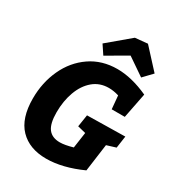

<svg xmlns="http://www.w3.org/2000/svg" viewBox="-225 -1096 1140 1245"><g transform="rotate(30 345.0 -474.0)"><path d="M687 -367 674 -277 606 -256 578 -51Q434 14 313 14Q187 14 115.5 -60Q44 -134 44 -282Q44 -401 90.5 -501.5Q137 -602 223.5 -661.5Q310 -721 425 -721Q532 -721 657 -664L620 -476H522L513 -575Q473 -587 438 -587Q370 -587 321.5 -546Q273 -505 247.5 -435Q222 -365 222 -281Q222 -196 250.5 -159Q279 -122 337 -122Q374 -122 433 -139L450 -257L389 -272L403 -362ZM513 -962 647 -816 584 -750 454 -839 301 -750 257 -816 420 -953Z"/></g></svg>

Font: Bitter Pro ExtraBold
Style: Italic
Weight: 800
Italic angle: -9°
Designer: Sol Matas, and Bitter project Authors
Foundry: Sol Matas
Version: Version 1.010